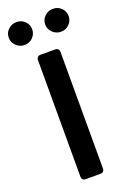

<svg xmlns="http://www.w3.org/2000/svg" viewBox="-213 -998 702 1055"><g transform="rotate(-20 138.0 -470.5)"><path d="M71.7 -20.6V-706.7Q71.7 -715.2 77.8 -721.2Q83.8 -727.3 92.3 -727.3H182.5Q191.4 -727.3 197.4 -721.2Q203.5 -715.2 203.5 -706.7V-20.6Q203.5 -12.1 197.4 -6Q191.4 0 182.5 0H92.3Q83.8 0 77.8 -6Q71.7 -12.1 71.7 -20.6ZM-37.3 -874.3Q-37.3 -902.7 -16.9 -922.1Q3.6 -941.4 31.6 -941.4Q60.4 -941.4 80.1 -922.1Q99.8 -902.7 99.8 -874.3Q99.8 -847.3 80.1 -827.4Q60.4 -807.5 31.6 -807.5Q3.6 -807.5 -16.9 -827.4Q-37.3 -847.3 -37.3 -874.3ZM175.8 -874.3Q175.8 -902.7 196.2 -922.1Q216.6 -941.4 244.7 -941.4Q273.4 -941.4 293.1 -922.1Q312.9 -902.7 312.9 -874.3Q312.9 -847.3 293.1 -827.4Q273.4 -807.5 244.7 -807.5Q216.6 -807.5 196.2 -827.4Q175.8 -847.3 175.8 -874.3Z"/></g></svg>

Font: DeltaSans SemiBold
Style: Regular
Weight: 600
Designer: Rasmus Andersson
Foundry: rsms
Version: Version 3.012